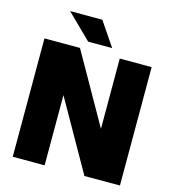

<svg xmlns="http://www.w3.org/2000/svg" viewBox="-130 -1021 1016 1128"><g transform="rotate(15 378.0 -457.0)"><path d="M488 0H704V-720H510V-293L268 -720H52V0H246V-427ZM156 -914 305 -768H451L352 -914Z"/></g></svg>

Font: Aspekta 900
Style: Regular
Weight: 900
Designer: Ivo Dolenc
Version: Version 2.000